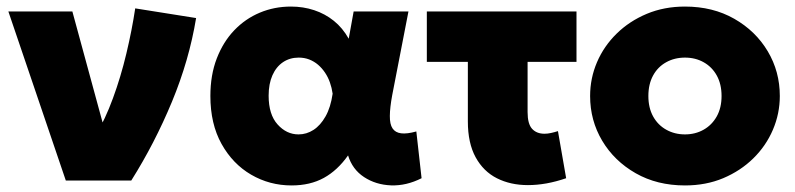

<svg xmlns="http://www.w3.org/2000/svg" viewBox="-20 -550 2422 585"><path d="M180.5 0 5.5 -515H200.5L313.5 -100L271 -137Q300.5 -186 324.2 -250.8Q348 -315.5 365 -386.8Q382 -458 392 -524.5L577.5 -495Q556.5 -367 504 -240.2Q451.5 -113.5 380 0Z M868.5 15Q801.5 15 745.2 -17.8Q689 -50.5 655 -111.5Q621 -172.5 621 -257.5Q621 -321.5 640.5 -372Q660 -422.5 693.8 -457.8Q727.5 -493 771.8 -511.5Q816 -530 866.5 -530Q904 -530 937.2 -519Q970.5 -508 997.2 -486.5Q1024 -465 1042.5 -432L1057.5 -515H1224.5L1175 -260Q1168 -222 1167.8 -196.8Q1167.5 -171.5 1176 -158.8Q1184.5 -146 1202.2 -143.8Q1220 -141.5 1248.5 -149.5L1264.5 -7Q1218 16.5 1171.5 14.8Q1125 13 1089.2 -10.5Q1053.5 -34 1040.5 -76.5Q1008.5 -31 966.8 -8Q925 15 868.5 15ZM889.5 -140.5Q914 -140.5 935.2 -154.2Q956.5 -168 972 -195.5Q987.5 -223 993.5 -264.5Q991 -282.5 985.2 -298.8Q979.5 -315 970.2 -328.8Q961 -342.5 949 -352.8Q937 -363 922.2 -368.8Q907.5 -374.5 890 -374.5Q863 -374.5 842.2 -360.5Q821.5 -346.5 810 -320.5Q798.5 -294.5 798.5 -258.5Q798.5 -201 825.8 -170.8Q853 -140.5 889.5 -140.5Z M1588.5 14Q1535.5 14 1494.2 -6.8Q1453 -27.5 1429.2 -70.8Q1405.5 -114 1405.5 -180V-361.5H1280.5V-515H1736.5V-361.5H1587.5V-208.5Q1587.5 -172.5 1601.2 -157.5Q1615 -142.5 1639 -142.5Q1648.5 -142.5 1658.8 -144.8Q1669 -147 1680 -150.5L1705 -7Q1674.5 3.5 1645.2 8.8Q1616 14 1588.5 14Z M2067 15Q1982 15 1916.8 -22.2Q1851.5 -59.5 1814.8 -121.2Q1778 -183 1778 -257.5Q1778 -311.5 1799 -360.5Q1820 -409.5 1858.8 -447.5Q1897.5 -485.5 1950.5 -507.8Q2003.5 -530 2067 -530Q2152 -530 2217.2 -492.8Q2282.5 -455.5 2319.2 -393.8Q2356 -332 2356 -257.5Q2356 -204 2335 -154.8Q2314 -105.5 2275.2 -67.5Q2236.5 -29.5 2183.8 -7.2Q2131 15 2067 15ZM2067 -140.5Q2098.5 -140.5 2123.8 -154.8Q2149 -169 2163.8 -195.2Q2178.5 -221.5 2178.5 -257.5Q2178.5 -293.5 2164 -319.8Q2149.5 -346 2124.2 -360.2Q2099 -374.5 2067 -374.5Q2035 -374.5 2009.5 -360.2Q1984 -346 1969.8 -319.8Q1955.5 -293.5 1955.5 -257.5Q1955.5 -221.5 1970 -195.2Q1984.5 -169 2010 -154.8Q2035.5 -140.5 2067 -140.5Z"/></svg>

Font: Geologica ExtraBold
Style: Regular
Weight: 800
Designer: Sindre Bremnes, Frode Helland
Foundry: Monokrom Skriftforlag AS
Version: Version 1.010;gftools[0.9.28]